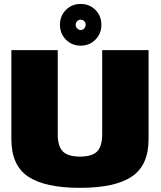

<svg xmlns="http://www.w3.org/2000/svg" viewBox="-20 -922 794 946"><path d="M374 3.5Q546.5 3.5 629.2 -51.8Q712 -107 712 -236.5V-675H483.5V-260Q483.5 -202 459 -176.2Q434.5 -150.5 374 -150.5Q313.5 -150.5 289 -176.5Q264.5 -202.5 264.5 -260V-675H36V-236.5Q36 -107 118.8 -51.8Q201.5 3.5 374 3.5ZM377.5 -697Q421 -697 450.2 -726.8Q479.5 -756.5 479.5 -800Q479.5 -844 450.2 -873.2Q421 -902.5 377.5 -902.5Q334 -902.5 304.8 -873.2Q275.5 -844 275.5 -800Q275.5 -756.5 304.8 -726.8Q334 -697 377.5 -697ZM377.5 -774Q368 -774 360.5 -781.8Q353 -789.5 353 -800Q353 -811 360.5 -818Q368 -825 377.5 -825Q388 -825 395 -818Q402 -811 402 -800Q402 -789.5 395 -781.8Q388 -774 377.5 -774Z"/></svg>

Font: Anybody Thin Black
Style: Regular
Weight: 900
Version: Version 1.113;gftools[0.9.25]